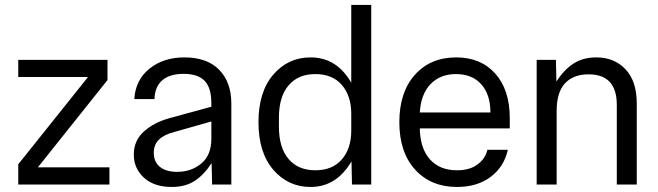

<svg xmlns="http://www.w3.org/2000/svg" viewBox="-20 -740 2639 770"><path d="M53.2 -81.1 333 -431.2H53.2V-500H411.1V-418.9L131.8 -68.8H418.9V0H53.2Z M668.9 9.8Q598.1 9.8 557.4 -27.3Q516.6 -64.5 516.6 -120.1Q516.6 -176.3 557.1 -212.6Q597.7 -249 659.7 -266.1L827.6 -312V-326.2Q827.6 -388.2 800.5 -416Q773.4 -443.8 716.8 -443.8Q660.6 -443.8 630.9 -418.2Q601.1 -392.6 599.6 -342.8H518.6Q523.4 -419.9 579.6 -464.8Q635.7 -509.8 719.7 -509.8Q810.5 -509.8 859.1 -460Q907.7 -410.2 907.7 -325.2V0H830.6L828.6 -85.9Q797.9 -38.6 760.5 -14.4Q723.1 9.8 668.9 9.8ZM596.7 -127Q596.7 -90.8 621.3 -70.8Q646 -50.8 689.9 -50.8Q747.6 -50.8 787.6 -84.5Q827.6 -118.2 827.6 -183.1V-252.9L679.7 -210.9Q637.7 -200.2 617.2 -179.9Q596.7 -159.7 596.7 -127Z M1225.6 9.8Q1135.3 9.8 1075.9 -59.3Q1016.6 -128.4 1016.6 -250Q1016.6 -371.6 1075.9 -440.7Q1135.3 -509.8 1225.6 -509.8Q1330.6 -509.8 1388.7 -408.2V-720.2H1468.8V0H1391.6L1389.6 -92.8Q1329.6 9.8 1225.6 9.8ZM1098.6 -231.9Q1098.6 -147.9 1137.2 -102.5Q1175.8 -57.1 1244.6 -57.1Q1313 -57.1 1350.8 -100.6Q1388.7 -144 1388.7 -216.8V-283.2Q1388.7 -356 1350.8 -399.4Q1313 -442.9 1244.6 -442.9Q1175.8 -442.9 1137.2 -397.5Q1098.6 -352.1 1098.6 -268.1Z M1812.5 9.8Q1708 9.8 1644.8 -59.8Q1581.5 -129.4 1581.5 -250Q1581.5 -370.1 1643.8 -439.9Q1706.1 -509.8 1809.6 -509.8Q1908.2 -509.8 1966.3 -444.8Q2024.4 -379.9 2024.4 -266.1V-225.1H1663.6Q1665 -144.5 1704.3 -100.8Q1743.7 -57.1 1812.5 -57.1Q1863.8 -57.1 1895.3 -80.6Q1926.8 -104 1934.6 -139.2H2016.6Q2001.5 -70.8 1947.5 -30.5Q1893.6 9.8 1812.5 9.8ZM1663.6 -289.1H1946.8Q1946.8 -360.8 1910.2 -401.9Q1873.5 -442.9 1808.6 -442.9Q1745.1 -442.9 1706.5 -402.6Q1668 -362.3 1663.6 -289.1Z M2132.3 0V-500H2209.5L2211.4 -413.1Q2241.2 -459.5 2279.3 -484.6Q2317.4 -509.8 2371.6 -509.8Q2443.8 -509.8 2488.8 -461.9Q2533.7 -414.1 2533.7 -325.2V0H2453.6V-319.8Q2453.6 -441.9 2340.3 -441.9Q2279.3 -441.9 2245.8 -405.8Q2212.4 -369.6 2212.4 -294.9V0Z"/></svg>

Font: TASA Orbiter Deck
Style: Regular
Weight: 400
Designer: Weizhong Zhang
Version: Version 1.000;Glyphs 3.1.2 (3151)